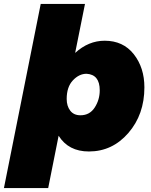

<svg xmlns="http://www.w3.org/2000/svg" viewBox="-53 -762 768 976"><path d="M192 194H-33L154 -742H379L329 -493Q397 -555 479 -555Q573 -555 627 -486.5Q681 -418 681 -318Q681 -180 599.5 -86Q518 8 399 8Q295 8 245 -72ZM356 -176Q403 -176 428.5 -215.5Q454 -255 454 -303Q454 -383 387 -387Q349 -387 317.5 -353.5Q286 -320 286 -259Q286 -223 304 -199.5Q322 -176 356 -176Z"/></svg>

Font: Argentum Sans Black
Style: Italic
Weight: 900
Italic angle: -11°
Designer: Julieta Ulanovsky (font), Cristiano Sobral (main changes and remaster)
Foundry: Julieta Ulanovsky (font), Cristiano Sobral (main changes and remaster)
Version: Version 2.007;June 15, 2022;FontCreator 14.0.0.2814 64-bit; 